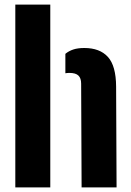

<svg xmlns="http://www.w3.org/2000/svg" viewBox="-20 -820 575 840"><path d="M47 0V-800H200V0ZM337 0 335 -454Q335 -478 323 -489.5Q311 -501 284 -501Q275 -501 266 -499.5V-584.5Q281 -597 300.8 -603.5Q320.5 -610 349 -610Q416.5 -610 452 -571Q487.5 -532 488 -441L490 0Z"/></svg>

Font: Big Shoulders Stencil Text Thin Black
Style: Regular
Weight: 900
Version: Version 2.001